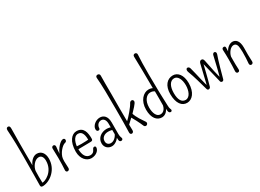

<svg xmlns="http://www.w3.org/2000/svg" viewBox="-31 -1633 3272 2417"><g transform="rotate(-30 1605.0 -425.0)"><path d="M105 -201.7C110.8 -253.9 160.2 -332 224.1 -332C257.8 -332 282.7 -304.7 282.7 -248C282.7 -88.4 138.7 -22 95.2 -30.3L105.5 -11.7C104.5 -59.6 103 -100.1 103 -115.7C103 -127.9 103.5 -147.9 105 -201.7ZM80.6 -857.9C69.3 -857.9 51.8 -851.1 53.2 -822.8C63 -664.6 63.5 -574.2 63.5 -440.4C63.5 -231.9 59.1 -72.3 59.1 -18.1C59.1 10.7 78.6 11.2 95.7 10.3C199.2 3.9 327.6 -96.7 327.6 -252.4C327.6 -332.5 287.6 -382.3 223.1 -382.3C169.9 -382.3 119.1 -330.1 99.1 -264.6L105.5 -263.7C103.5 -367.7 104.5 -544.4 104.5 -612.8C104.5 -699.2 106.9 -710.4 106.9 -817.4C106.9 -841.3 101.6 -857.9 80.6 -857.9Z M600.6 -321.8C621.6 -325.2 627 -340.3 627 -352.1C627 -365.2 619.6 -376.5 602.1 -376.5C563.5 -376.5 494.1 -304.7 466.3 -218.8L470.2 -202.1C475.6 -282.2 481 -317.9 482.4 -337.9C483.9 -358.4 470.2 -368.2 457.5 -368.2C444.8 -368.2 429.7 -357.9 430.7 -337.9C432.6 -298.3 434.1 -248 434.1 -198.2C434.1 -136.7 432.1 -67.4 428.7 -25.9C426.8 -5.9 439.9 4.4 452.6 4.4C467.3 4.4 482.4 -6.8 481 -28.3C478.5 -60.5 477.1 -95.7 477.1 -126.5C477.1 -139.2 477.5 -147.5 479 -162.6C486.3 -234.9 562 -314.9 600.6 -321.8Z M694.3 -168.5C730 -168.9 827.1 -171.4 882.8 -171.4C913.1 -171.4 919.9 -178.7 919.4 -207.5C918 -286.6 903.8 -378.4 797.9 -378.4C729 -378.4 663.1 -305.7 663.1 -157.7C663.1 -52.7 727.1 11.7 795.4 11.7C862.8 11.7 913.6 -31.2 914.6 -76.2C915 -89.4 906.2 -96.7 895.5 -96.7C880.9 -96.7 873 -86.9 865.2 -69.3C854 -45.4 836.4 -27.3 803.2 -27.3C741.7 -27.3 706.1 -79.1 707 -179.7C707.5 -237.3 728.5 -340.3 800.3 -340.3C864.7 -340.3 876.5 -264.2 874 -200.2L897.5 -214.4C876.5 -209.5 799.3 -207.5 775.9 -207.5C746.1 -207.5 712.4 -210.4 694.3 -210.9Z M1207 -63C1207 -70.3 1204.1 -114.7 1204.1 -121.6C1200.7 -96.2 1159.2 -30.3 1103 -30.3C1067.4 -30.3 1043 -53.2 1043 -90.3C1043 -144.5 1090.8 -173.3 1140.6 -173.3C1174.3 -173.3 1202.1 -165.5 1210.9 -160.2C1210.9 -168 1208 -193.4 1208 -200.7C1195.8 -206.1 1167 -213.4 1140.6 -213.4C1070.8 -213.4 996.6 -169.4 996.6 -85.4C996.6 -27.8 1039.6 10.7 1093.8 10.7C1145.5 10.7 1190.4 -33.7 1207 -63ZM1197.8 -182.6C1196.8 -85 1199.7 -40.5 1199.7 -34.2C1199.7 -11.2 1204.1 10.3 1229 10.3C1241.2 10.3 1252.9 1 1252.9 -11.2C1252.9 -27.3 1238.8 -37.6 1238.8 -82.5C1238.8 -143.1 1239.3 -190.4 1239.3 -252C1239.3 -346.7 1189.9 -379.9 1138.7 -379.9C1076.2 -379.9 1020 -328.1 1018.6 -280.8C1018.1 -257.8 1027.8 -245.6 1043.9 -245.6C1056.2 -245.6 1069.3 -252.4 1067.4 -273.4C1071.8 -315.4 1102.1 -342.3 1137.2 -342.3C1170.4 -342.3 1197.8 -314 1197.8 -256.3V-182.6Z M1618.7 -340.3C1618.7 -356.4 1607.4 -367.2 1594.2 -367.2C1583.5 -367.2 1569.3 -360.8 1562 -346.2C1541.5 -304.2 1454.6 -201.2 1405.3 -158.2L1415 -151.4C1412.6 -272 1414.6 -438.5 1414.6 -564.5C1414.6 -675.8 1412.6 -773.4 1415 -831.1C1415.5 -851.6 1400.4 -861.8 1384.8 -861.8C1369.6 -861.8 1355 -851.6 1356.9 -831.1C1367.2 -731.4 1368.7 -542.5 1368.7 -368.2C1368.7 -238.8 1368.2 -114.3 1364.7 -32.2C1364.3 -11.7 1376.5 -2 1389.6 -2C1403.3 -2 1417.5 -13.2 1417 -35.2C1416.5 -65.4 1414.6 -116.7 1415 -136.2L1403.3 -106C1418.5 -120.6 1472.7 -170.4 1493.7 -190.9L1474.6 -195.3C1496.6 -159.7 1542.5 -73.2 1565.4 -16.6C1570.8 -3.4 1582 2 1592.8 2C1606.9 2 1621.1 -11.7 1621.1 -26.9C1621.1 -31.7 1619.6 -36.6 1616.7 -42.5C1587.4 -90.8 1538.6 -146.5 1515.1 -231L1515.6 -210C1552.2 -251.5 1618.7 -311.5 1618.7 -340.3Z M1846.2 -378.9C1771.5 -378.9 1693.8 -303.7 1693.8 -173.3C1693.8 -50.3 1749 10.7 1820.3 10.7C1858.9 10.7 1901.9 -12.2 1924.8 -77.1L1918.5 -79.6C1915 -46.9 1919.9 -16.1 1925.3 -7.8C1931.6 3.4 1940.9 7.3 1949.2 7.3C1960 7.3 1969.7 -1 1969.7 -13.2C1969.7 -24.4 1955.6 -37.6 1955.6 -82.5C1950.2 -201.2 1945.3 -356.4 1945.3 -542C1945.3 -657.2 1946.8 -761.7 1952.1 -826.7C1954.1 -847.7 1939 -857.4 1924.8 -857.4C1909.7 -857.4 1896 -847.7 1897 -826.7C1900.4 -745.6 1902.3 -525.9 1903.8 -347.7L1917.5 -357.4C1898.4 -372.6 1872.6 -378.9 1846.2 -378.9ZM1824.2 -31.7C1769.5 -31.7 1740.7 -92.3 1740.7 -178.2C1740.7 -282.7 1796.4 -335.9 1846.2 -335.9C1877.9 -335.9 1891.6 -327.1 1906.2 -317.9C1906.2 -262.2 1907.7 -167 1905.8 -113.8C1898.9 -82 1876.5 -31.7 1824.2 -31.7Z M2188.5 10.7C2260.3 9.8 2327.1 -60.5 2327.1 -196.3C2327.1 -315.4 2271 -379.9 2200.7 -379.9C2117.2 -379.9 2055.7 -313 2055.7 -190.9C2055.7 -53.2 2113.3 12.2 2188.5 10.7ZM2196.8 -340.3C2250 -340.3 2282.2 -274.4 2282.2 -191.4C2282.2 -111.3 2250.5 -30.8 2188.5 -30.8C2135.3 -30.8 2100.6 -76.2 2100.6 -179.2C2100.6 -273.4 2134.8 -340.3 2196.8 -340.3Z M2598.6 -343.3C2621.1 -261.7 2650.9 -122.1 2678.2 -17.1C2681.2 -6.3 2691.4 0 2701.7 0C2711.4 0 2723.1 -6.3 2726.6 -20C2738.3 -65.4 2795.9 -274.9 2817.4 -328.1C2819.8 -335 2820.8 -340.3 2820.8 -345.7C2820.8 -361.3 2809.6 -371.6 2797.9 -371.6C2787.6 -371.6 2773.9 -363.3 2770 -343.8C2739.3 -205.6 2714.8 -111.8 2693.4 -32.2H2714.8C2693.4 -88.4 2662.6 -236.8 2643.6 -336.4C2638.7 -360.8 2628.4 -371.1 2610.4 -371.1C2593.8 -371.1 2581.5 -357.4 2576.7 -338.4L2502.9 -29.8H2522.5C2497.1 -84 2467.3 -245.1 2439.5 -344.2C2434.6 -362.8 2420.4 -371.6 2409.2 -371.6C2397 -371.6 2386.7 -362.3 2386.7 -343.8C2386.7 -336.4 2388.2 -328.1 2391.6 -318.4C2428.7 -222.2 2451.2 -131.3 2484.4 -17.1C2487.8 -5.4 2497.6 -0.5 2506.3 -0.5C2517.1 -0.5 2529.3 -9.3 2533.2 -20.5C2565.4 -130.4 2599.1 -274.4 2615.7 -343.3Z M2957 -36.1C2954.1 -81.5 2954.1 -121.1 2954.1 -165.5C2954.1 -181.6 2954.1 -199.7 2954.6 -217.8C2965.8 -273.4 3010.3 -327.6 3053.7 -327.6C3090.3 -327.6 3105.5 -296.4 3107.4 -242.7C3107.9 -229.5 3109.9 -211.4 3109.9 -195.8C3109.9 -140.1 3107.4 -73.2 3102.5 -31.2C3100.6 -11.2 3113.8 -1 3127 -1C3140.6 -1 3155.8 -11.7 3154.3 -33.7C3151.9 -67.9 3150.9 -99.6 3150.9 -131.3C3150.9 -163.6 3151.9 -200.2 3151.9 -236.8C3151.9 -335.9 3109.9 -371.6 3061 -371.6C3025.4 -371.6 2977.1 -343.3 2950.2 -282.7L2955.1 -280.3C2956.5 -294.4 2955.6 -322.8 2957.5 -335.9C2959.5 -356.4 2955.6 -370.1 2935.5 -370.1C2916.5 -370.1 2907.2 -357.4 2908.2 -337.4C2910.6 -297.4 2911.6 -248.5 2911.6 -198.7C2911.6 -137.2 2909.7 -74.7 2906.2 -33.2C2904.8 -13.2 2917.5 -1 2930.2 -1C2952.6 -1 2958 -14.6 2957 -36.1Z"/></g></svg>

Font: Pompiere 
Style: Regular
Weight: 400
Designer: Karolina Lach
Foundry: Sorkin Type Co.
Version: Version 1.001